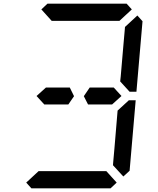

<svg xmlns="http://www.w3.org/2000/svg" viewBox="-20 -1020 856 1040"><path d="M220 -454 178 -500 229 -546H332H358L381 -499L350 -454H234ZM204 -969 237 -1000H666L694 -969L627 -907H625H490H397H262H260ZM612 -31 579 0H150L122 -31L189 -93H191H326H419H554H556ZM617 -421 678 -477H715L682 -95L648 -64L592 -125L593 -139L600 -218ZM724 -936 752 -905 719 -523H682L631 -579L634 -607L649 -782L656 -861L657 -874ZM596 -546 638 -500 587 -454H574H497H457L434 -499L466 -546H492Z"/></svg>

Font: DSEG14 Classic Mini
Style: Italic
Weight: 400
Italic angle: -5°
Designer: Keshikan(Twitter:@keshinomi_88pro)
Version: Version 0.46